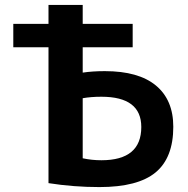

<svg xmlns="http://www.w3.org/2000/svg" viewBox="-20 -750 763 780"><path d="M316 -351V-107Q353 -99 392 -99Q554 -99 554 -234Q554 -357 392 -357Q350 -357 316 -351ZM316 -455Q356 -461 406 -461Q543 -461 613.5 -402.5Q684 -344 684 -235Q684 -109 612 -49.5Q540 10 384 10Q279 10 177 -6V-558H34V-653H177V-730H316V-653H519V-558H316Z"/></svg>

Font: Mplus 1p Bold
Style: Bold
Weight: 700
Version: Version 1.061